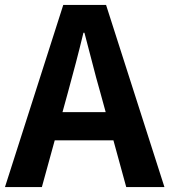

<svg xmlns="http://www.w3.org/2000/svg" viewBox="-24 -761 689 781"><path d="M-3.8 0 233.3 -740.8H407.5L644.9 0H489.5L383.7 -385.9Q366.9 -444.1 351.2 -506.3Q335.5 -568.5 319.4 -627.9H315.4Q300.9 -567.7 284.7 -505.9Q268.5 -444.1 252.5 -385.9L146.3 0ZM143.3 -190.1V-304.8H495.4V-190.1Z"/></svg>

Font: Noto Sans SC Thin
Style: Regular
Weight: 100
Designer: Ryoko NISHIZUKA 西塚涼子 (kana, bopomofo & ideographs); Paul D. Hunt (Latin, Greek & Cyrillic); Sandoll Communications 산돌커뮤니
Foundry: Adobe
Version: Version 2.004-H2;hotconv 1.0.118;makeotfexe 2.5.65603